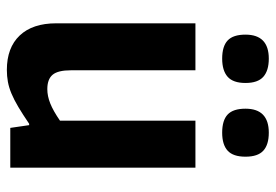

<svg xmlns="http://www.w3.org/2000/svg" viewBox="-142 -652 804 560"><g transform="rotate(90 260.0 -372.0)"><path d="M151 -618Q115 -618 98 -634Q81 -650 81 -686Q81 -754 151 -754Q186 -754 204 -738Q222 -722 222 -686Q222 -650 204 -634Q186 -618 151 -618ZM367 -618Q331 -618 314 -634Q297 -650 297 -686Q297 -754 367 -754Q402 -754 419.5 -738Q437 -722 437 -686Q437 -650 419.5 -634Q402 -618 367 -618ZM184 10Q119 10 83.5 -27.5Q48 -65 48 -134V-540H185V-177Q185 -139 198 -123.5Q211 -108 240 -108Q260 -108 281.5 -116.5Q303 -125 332 -145V-540H469V0H353L345 -55H341Q313 -36 292 -23.5Q271 -11 253 -3.5Q235 4 218.5 7Q202 10 184 10Z"/></g></svg>

Font: Encode Sans Compressed
Style: Bold
Weight: 700
Designer: Pablo Impallari, Andres Torresi
Foundry: Pablo Impallari, Andres Torresi
Version: Version 1.000; ttfautohint (v1.00) -l 8 -r 50 -G 200 -x 14 -